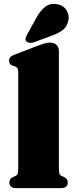

<svg xmlns="http://www.w3.org/2000/svg" viewBox="-20 -976 390 996"><path d="M285.5 -711V-103Q285.5 -83.5 288.5 -75.2Q291.5 -67 299 -63.5L310.5 -58.5Q321.5 -54 326.5 -46.5Q331.5 -39 331.5 -29.5Q331.5 -15.5 322.8 -7.8Q314 0 294.5 0H66Q46.5 0 37.5 -7.8Q28.5 -15.5 28.5 -29.5Q28.5 -39 33.5 -46.5Q38.5 -54 50 -58.5L61 -63.5Q68.5 -67 71.5 -75.2Q74.5 -83.5 74.5 -103V-600Q74.5 -616 70.2 -622.5Q66 -629 57.5 -631.5L46.5 -635Q36 -638.5 31.5 -644.8Q27 -651 27 -661Q27 -672.5 33.2 -679.5Q39.5 -686.5 57 -693L170 -736.5Q196.5 -746.5 211.8 -750.8Q227 -755 238.5 -755Q262 -755 273.8 -742.5Q285.5 -730 285.5 -711ZM170 -886Q190 -922.5 216 -941.8Q242 -961 277 -954Q309 -948.5 324.8 -923Q340.5 -897.5 335 -872Q329.5 -840.5 307.8 -822.2Q286 -804 247.5 -790.5L155.5 -756.5Q145 -753 134 -754Q123 -755 117 -761.5Q110.5 -769.5 112.8 -778.2Q115 -787 120.5 -796.5Z"/></svg>

Font: Fraunces Black
Style: Regular
Weight: 900
Version: Version 1.000;[b76b70a41]